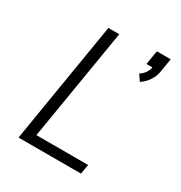

<svg xmlns="http://www.w3.org/2000/svg" viewBox="-176 -883 952 1009"><g transform="rotate(30 300.0 -378.0)"><path d="M487 -572 462 -608Q479 -619 491 -635.5Q503 -652 506 -671H470L484 -756H568L554 -671Q549 -642 531 -615.5Q513 -589 487 -572ZM81 0 202 -735H268L156 -58H470L460 0Z"/></g></svg>

Font: Iosevka SS04 Lt Ex Obl
Style: Regular
Weight: 300
Width: 7
Italic angle: -9°
Monospace: yes
Designer: Belleve Invis
Foundry: Belleve Invis
Version: Version 19.0.0; ttfautohint (v1.8.4)